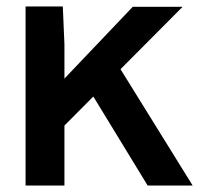

<svg xmlns="http://www.w3.org/2000/svg" viewBox="-20 -573 690 593"><path d="M129 -135 133 -282 390 -552H544ZM436 0 234 -331 340 -379 575 0ZM59 0V-553H174L179 -436V0Z"/></svg>

Font: Azeret Mono Medium
Style: Regular
Weight: 500
Designer: Martin Vácha
Foundry: Displaay
Version: Version 1.002